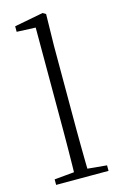

<svg xmlns="http://www.w3.org/2000/svg" viewBox="-122 -853 571 906"><g transform="rotate(-15 163.0 -400.0)"><path d="M35 0V-27L154 -38H173L291 -27V0ZM131 0Q132 -30 132.5 -69Q133 -108 133.5 -149.5Q134 -191 134 -226V-742L42 -746V-773L183 -800L198 -791L195 -637V-226Q195 -191 195.5 -149.5Q196 -108 196.5 -69Q197 -30 198 0Z"/></g></svg>

Font: Source Han Serif JP VF
Style: Regular
Weight: 250
Designer: Ryoko NISHIZUKA 西塚涼子 (kana & ideographs); Frank Grießhammer (Latin, Greek & Cyrillic); Wenlong ZHANG 张文龙 (bopomofo); San
Foundry: Adobe
Version: Version 2.001;hotconv 1.1.0;makeotfexe 2.6.0